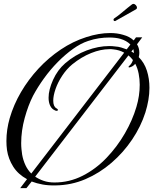

<svg xmlns="http://www.w3.org/2000/svg" viewBox="-20 -882 789 988"><path d="M84 86 119 40Q73 15 48 -24.5Q23 -64 16 -110Q13 -133 13 -156Q13 -215 30 -274Q50 -343 88 -408Q126 -473 178 -529Q230 -585 292.5 -627Q355 -669 424 -691Q489 -712 547 -712Q583 -712 613 -703Q647 -694 668 -674L680 -690H712L685 -654Q697 -636 697 -610Q697 -600 694 -588Q723 -559 736 -518Q749 -477 749 -430Q749 -399 743.5 -367Q738 -335 728 -303Q705 -231 660 -164Q615 -97 553.5 -44Q492 9 419.5 40Q347 71 267 72Q230 73 199.5 67.5Q169 62 143 52L116 86ZM141 11 619 -611Q594 -625 563 -628Q558 -629 553 -629Q548 -629 543 -629Q499 -629 449 -609Q399 -589 352 -551Q323 -527 300.5 -493Q278 -459 266 -424.5Q254 -390 254 -364Q254 -334 270 -325Q278 -321 278 -316Q278 -313 274 -312Q270 -311 265 -313Q247 -320 238.5 -337.5Q230 -355 230 -379Q230 -420 253 -471Q276 -522 315 -556Q366 -600 426 -622.5Q486 -645 542 -645Q550 -645 557.5 -644.5Q565 -644 572 -643Q589 -642 604 -637.5Q619 -633 632 -628L651 -653Q631 -673 600 -682Q576 -689 542 -689Q517 -689 489.5 -685Q462 -681 433 -671Q396 -659 356 -630.5Q316 -602 277.5 -563Q239 -524 206.5 -479Q174 -434 150 -389Q125 -340 107 -274.5Q89 -209 89 -145Q89 -129 90.5 -114.5Q92 -100 94 -86Q99 -58 110.5 -33Q122 -8 141 11ZM669 -609Q669 -614 668 -619.5Q667 -625 666 -629L656 -617ZM260 57Q337 57 405 22.5Q473 -12 528 -69.5Q583 -127 622.5 -195.5Q662 -264 682 -332Q699 -389 699 -446Q699 -475 693.5 -503Q688 -531 676 -554Q666 -542 655 -538Q648 -535 645 -535Q641 -535 641.5 -538Q642 -541 646 -544Q658 -554 664 -573Q655 -585 641 -597L161 27Q180 40 204.5 48.5Q229 57 260 57ZM572.7 -773.6H571Q564.2 -773.6 564.2 -781.3Q564.2 -784.7 567.6 -787.2Q587.1 -800 612.6 -821.7Q638.1 -843.3 659.4 -859.5Q663.6 -862 666.2 -862Q673 -862 678.9 -855.7Q684.9 -849.3 684.9 -842.5Q684.9 -836.5 679.8 -834Z"/></svg>

Font: MonteCarlo
Style: Regular
Weight: 400
Designer: Robert E. Leuschke
Foundry: Robert E. Leuschke
Version: Version 1.010; ttfautohint (v1.8.3)